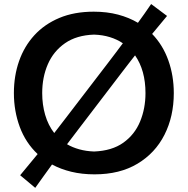

<svg xmlns="http://www.w3.org/2000/svg" viewBox="-20 -844 922 944"><path d="M153.3 79.6 79.1 17.6Q124 -35.6 165 -86.4Q106 -142.1 77.1 -220.2Q48.3 -298.3 48.3 -386.2Q48.3 -470.7 73.7 -543.5Q99.1 -616.2 148.9 -670.7Q198.7 -725.1 272 -755.9Q345.2 -786.6 440.9 -786.6Q505.9 -786.6 560.3 -772.2Q614.7 -757.8 658.2 -731.9Q674.3 -754.4 690.7 -777.3Q707 -800.3 723.1 -824.2L801.3 -765.6Q764.2 -721.7 728 -677.2Q780.8 -622.6 807.6 -547.4Q834.5 -472.2 834.5 -386.2Q834.5 -272 788.8 -181.6Q743.2 -91.3 656 -39.1Q568.8 13.2 444.8 13.2Q382.8 13.2 330.6 0.5Q278.3 -12.2 235.8 -35.2Q214.8 -6.3 194.3 22.2Q173.8 50.8 153.3 79.6ZM187.5 -386.2Q187.5 -329.6 202.1 -279.1Q216.8 -228.5 246.6 -189.9Q271.5 -221.7 299.3 -258.3L512.2 -536.1Q531.2 -561 549.1 -584.7Q566.9 -608.4 584 -631.3Q555.7 -650.4 520.3 -661.4Q484.9 -672.4 442.4 -673.8Q356.4 -670.9 299.8 -631.6Q243.2 -592.3 215.3 -528.3Q187.5 -464.4 187.5 -386.2ZM442.4 -99.1Q530.3 -102.5 586.2 -142.3Q642.1 -182.1 668.7 -246.3Q695.3 -310.5 695.3 -386.2Q695.3 -498 644 -571.8Q627.9 -551.8 611.8 -530.5Q595.7 -509.3 578.6 -487.3L363.8 -206.1Q336.4 -170.4 309.6 -134.8Q336.4 -119.1 369.6 -109.9Q402.8 -100.6 442.4 -99.1Z"/></svg>

Font: Pinar-DS3-FD SemiBold
Style: Regular
Weight: 600
Designer: Amin Abedi
Version: Version 3.000